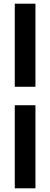

<svg xmlns="http://www.w3.org/2000/svg" viewBox="-20 -820 272 1040"><path d="M60 200V-250H172V200ZM60 -350V-800H172V-350Z"/></svg>

Font: Tektur Medium
Style: Regular
Weight: 500
Designer: Adam Jagosz
Foundry: Adam Jagosz
Version: Version 1.005;gftools[0.9.30]